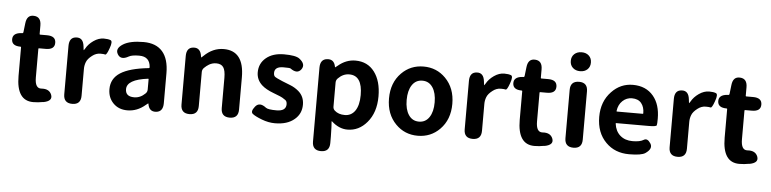

<svg xmlns="http://www.w3.org/2000/svg" viewBox="-54 -1110 6527 1625"><g transform="rotate(5 3209.5 -298.0)"><path d="M325 6Q284 14 242 14Q100 14 100 -196V-439Q100 -444 95 -444Q21 -444 19 -498Q17 -553 90 -559H99Q108 -560 109 -569L118 -645Q126 -718 186 -714Q247 -711 247 -637V-565Q247 -560 252 -560H310Q385 -560 385 -502Q385 -444 310 -444H252Q247 -444 247 -439V-196Q247 -102 302 -106Q370 -111 389 -60Q407 -9 330 6Z M573 0Q499 0 499 -75V-486Q499 -560 559 -563Q618 -567 626 -493L629 -468Q630 -461 631.5 -461Q633 -461 641 -475Q663 -515 705.5 -544.5Q748 -574 792 -574Q829 -574 849.5 -565.5Q870 -557 848 -497Q827 -437 815 -440.5Q803 -444 774 -444Q737 -444 705 -419Q668 -391 657 -362Q646 -334 646 -304V-75Q646 0 573 0Z M1042 14Q968 14 922 -33Q876 -80 876 -152Q876 -242 953 -291.5Q1030 -341 1193 -358Q1199 -359 1199 -365Q1194 -456 1103 -456Q1041 -456 1015 -441Q950 -404 922 -451Q893 -498 957 -538Q1015 -574 1130 -574Q1236 -574 1290.5 -511.5Q1345 -449 1345 -327V-73Q1345 0 1286 5Q1227 10 1216 -55Q1215 -60 1213 -60Q1211 -60 1194 -45Q1125 14 1042 14ZM1090 -101Q1142 -101 1184 -142Q1199 -156 1199 -177V-264Q1199 -269 1194 -268Q1016 -246 1016 -164Q1016 -101 1090 -101Z M1569 0Q1495 0 1495 -75V-487Q1495 -560 1554 -564Q1614 -569 1624 -496Q1626 -486 1627.5 -486Q1629 -486 1644 -501Q1719 -574 1811 -574Q1984 -574 1984 -349V-75Q1984 0 1911 0Q1837 0 1837 -75V-331Q1837 -395 1818.5 -421.5Q1800 -448 1758 -448Q1726 -448 1698 -432Q1676 -419 1657 -400Q1642 -385 1642 -364V-75Q1642 0 1569 0Z M2296 14Q2241 14 2183.5 -8Q2126 -30 2103.5 -48.5Q2081 -67 2116 -111Q2152 -156 2210 -110Q2228 -96 2300 -96Q2381 -96 2381 -155Q2381 -181 2365 -191Q2349 -201 2339.5 -207.5Q2330 -214 2277 -234L2264 -239Q2197 -264 2162 -296Q2114 -340 2114 -403Q2114 -479 2171 -526.5Q2228 -574 2323 -574Q2422 -574 2454 -550Q2513 -505 2480 -460Q2447 -416 2387 -460Q2381 -464 2327 -464Q2252 -464 2252 -410Q2252 -385 2266 -376Q2280 -367 2311 -354L2329 -346Q2363 -332 2397 -319Q2436 -304 2469 -276Q2519 -233 2519 -163Q2519 -86 2462 -38Q2402 14 2296 14Z M2705 215Q2631 215 2631 140V-487Q2631 -560 2690 -565Q2749 -571 2761 -507Q2762 -502 2763.5 -502Q2765 -502 2783 -517Q2850 -574 2930 -574Q3033 -574 3091.5 -496.5Q3150 -419 3150 -289Q3150 -151 3077 -66Q3009 14 2912 14Q2840 14 2777 -44Q2773 -47 2773 -42L2776 6Q2778 45 2778 84V140Q2778 215 2705 215ZM2965 -151Q2999 -199 2999 -287Q2999 -453 2888 -453Q2835 -453 2793 -410Q2778 -395 2778 -374V-169Q2778 -149 2793 -136Q2825 -107 2879 -107Q2933 -107 2965 -151Z M3322 -63Q3240 -146 3240 -280Q3240 -414 3322 -497Q3398 -574 3509 -574Q3620 -574 3696 -497Q3778 -414 3778 -280Q3778 -146 3696 -63Q3620 14 3509 14Q3398 14 3322 -63ZM3421.5 -153Q3453 -106 3509 -106Q3565 -106 3596.5 -153Q3628 -200 3628 -280Q3628 -360 3596.5 -407Q3565 -454 3509 -454Q3453 -454 3421.5 -407Q3390 -360 3390 -280Q3390 -200 3421.5 -153Z M3975 0Q3901 0 3901 -75V-486Q3901 -560 3961 -563Q4020 -567 4028 -493L4031 -468Q4032 -461 4033.5 -461Q4035 -461 4043 -475Q4065 -515 4107.5 -544.5Q4150 -574 4194 -574Q4231 -574 4251.5 -565.5Q4272 -557 4250 -497Q4229 -437 4217 -440.5Q4205 -444 4176 -444Q4139 -444 4107 -419Q4070 -391 4059 -362Q4048 -334 4048 -304V-75Q4048 0 3975 0Z M4583 6Q4542 14 4500 14Q4358 14 4358 -196V-439Q4358 -444 4353 -444Q4279 -444 4277 -498Q4275 -553 4348 -559H4357Q4366 -560 4367 -569L4376 -645Q4384 -718 4444 -714Q4505 -711 4505 -637V-565Q4505 -560 4510 -560H4568Q4643 -560 4643 -502Q4643 -444 4568 -444H4510Q4505 -444 4505 -439V-196Q4505 -102 4560 -106Q4628 -111 4647 -60Q4665 -9 4588 6Z M4831 0Q4757 0 4757 -75V-485Q4757 -560 4831 -560Q4904 -560 4904 -485V-75Q4904 0 4831 0ZM4831 -650Q4793 -650 4769 -672Q4745 -694 4745 -730.5Q4745 -767 4769 -789Q4793 -811 4831 -811Q4869 -811 4892.5 -789Q4916 -767 4916 -730.5Q4916 -694 4892.5 -672Q4869 -650 4831 -650Z M5305 14Q5184 14 5107 -64Q5026 -145 5026 -280Q5026 -411 5107 -495Q5182 -574 5287 -574Q5399 -574 5462 -498Q5521 -427 5521 -307Q5521 -262 5517.5 -250.5Q5514 -239 5446 -239H5174Q5169 -239 5170 -234Q5178 -171 5219 -135Q5260 -99 5324 -99Q5388 -99 5418 -118Q5448 -137 5476 -94Q5504 -51 5443 -9Q5410 14 5305 14ZM5168 -342Q5167 -337 5172 -337H5390Q5395 -337 5395 -342Q5395 -395 5368.5 -427.5Q5342 -460 5289 -460Q5243 -460 5209 -428Q5175 -396 5168 -342Z M5716 0Q5642 0 5642 -75V-486Q5642 -560 5702 -563Q5761 -567 5769 -493L5772 -468Q5773 -461 5774.5 -461Q5776 -461 5784 -475Q5806 -515 5848.5 -544.5Q5891 -574 5935 -574Q5972 -574 5992.5 -565.5Q6013 -557 5991 -497Q5970 -437 5958 -440.5Q5946 -444 5917 -444Q5880 -444 5848 -419Q5811 -391 5800 -362Q5789 -334 5789 -304V-75Q5789 0 5716 0Z M6324 6Q6283 14 6241 14Q6099 14 6099 -196V-439Q6099 -444 6094 -444Q6020 -444 6018 -498Q6016 -553 6089 -559H6098Q6107 -560 6108 -569L6117 -645Q6125 -718 6185 -714Q6246 -711 6246 -637V-565Q6246 -560 6251 -560H6309Q6384 -560 6384 -502Q6384 -444 6309 -444H6251Q6246 -444 6246 -439V-196Q6246 -102 6301 -106Q6369 -111 6388 -60Q6406 -9 6329 6Z"/></g></svg>

Font: Resource Han Rounded KR
Style: Bold
Weight: 700
Designer: Cyano Hao (round all glyphs); Ryoko NISHIZUKA 西塚涼子 (kana, bopomofo & ideographs); Paul D. Hunt (Latin, Greek & Cyrillic)
Foundry: Cyano Hao
Version: 0.990